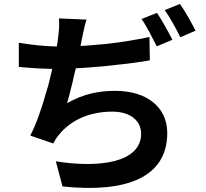

<svg xmlns="http://www.w3.org/2000/svg" viewBox="-20 -884 1040 970"><path d="M968 -729C950 -764 916 -827 889 -864L812 -833C840 -795 870 -738 891 -696L968 -729ZM851 -683C832 -720 798 -783 773 -819L695 -788C723 -749 751 -690 772 -650L851 -683ZM825 -212C825 -341 724 -425 562 -425C473 -425 400 -408 319 -363C327 -391 336 -424 344 -459L347 -469C347 -472 348 -476 349 -479L352 -494C356 -509 359 -524 363 -539C365 -539 366 -539 368 -539L378 -540C390 -541 402 -541 415 -542L425 -543C427 -543 429 -543 430 -543L441 -544C483 -547 525 -551 565 -556L575 -557C634 -563 690 -571 737 -579L735 -697C706 -691 678 -685 649 -681L639 -679C601 -673 563 -667 525 -663L515 -662L506 -661C490 -660 474 -658 458 -657L448 -656C435 -655 423 -654 410 -653H401C397 -652 392 -652 387 -652C389 -663 391 -675 393 -684C400 -716 406 -750 417 -785L278 -791C280 -758 279 -733 273 -691C272 -679 270 -664 267 -649C206 -650 135 -658 75 -668V-546C126 -541 181 -537 244 -536C238 -508 230 -479 223 -449L220 -440L217 -430L214 -420C192 -341 165 -261 133 -199L249 -159C258 -176 265 -188 276 -201C336 -277 432 -320 547 -320C645 -320 693 -269 693 -209C693 -62 481 -34 262 -69L296 58C619 92 825 12 825 -212Z"/></svg>

Font: Glow Sans SC Normal
Style: Bold
Weight: 700
Designer: Ryoko NISHIZUKA (kana, bopomofo & ideographs); Paul D. Hunt (Latin, Greek & Cyrillic); Sandoll Communications, Soo-young
Version: Version 0.93